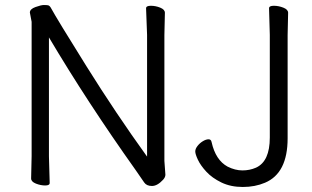

<svg xmlns="http://www.w3.org/2000/svg" viewBox="-20 -728 1243 765"><path d="M1128 -677 1126 -588V-177Q1126 -38 1036 0Q996 17 947.5 17Q899 17 862 -1Q825 -19 802 -44Q779 -69 768.5 -91.5Q758 -114 758 -124.5Q758 -135 767 -146.5Q776 -158 788.5 -165.5Q801 -173 811 -173Q821 -173 823 -162Q839 -90 887 -64Q917 -49 946 -49Q975 -49 1000 -60Q1055 -85 1055 -180V-589L1052 -695Q1052 -705 1071 -705Q1090 -705 1109 -697.5Q1128 -690 1128 -677ZM106 -641 99 -678Q99 -692 121.5 -700Q144 -708 154.5 -708Q165 -708 171 -707Q177 -706 182 -698Q207 -652 324.5 -464Q442 -276 566 -104V-589L562 -695Q562 -705 581 -705Q600 -705 618.5 -697.5Q637 -690 637 -677L635 -588V-87L639 -32Q639 -22 630 -12Q607 13 585.5 13Q564 13 554.5 -1Q545 -15 520 -51Q328 -321 175 -579V-105L178 1Q178 11 160 11Q142 11 123 3.5Q104 -4 104 -17L106 -106Z"/></svg>

Font: ToneOZ-Pinyin-WenKai-Regular
Style: Regular
Weight: 400
Designer: Fontworks Inc.
Foundry: ToneOZ
Version: Version 0.240331